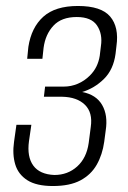

<svg xmlns="http://www.w3.org/2000/svg" viewBox="-20 -615 429 643"><path d="M157 8Q102 8 71.5 -11.5Q41 -31 31 -64.5Q21 -98 27 -140L35 -197H85L77 -142Q70 -90 91.5 -60.5Q113 -31 162 -29Q207 -29 238.5 -57.5Q270 -86 277 -136L284 -190Q291 -238 264.5 -264Q238 -290 188 -291H127L131 -325H194Q218 -325 240.5 -334.5Q263 -344 281 -362Q295 -376 303 -392.5Q311 -409 314 -428L318 -461Q324 -501 305 -529.5Q286 -558 237 -558Q186 -558 159 -529Q132 -500 126 -455L122 -418H71L75 -458Q85 -523 125 -559Q165 -595 241 -595Q319 -595 349 -559.5Q379 -524 370 -461L367 -435Q360 -382 328 -350.5Q296 -319 255 -307Q302 -298 322 -263.5Q342 -229 334 -178L329 -140Q323 -97 304 -63.5Q285 -30 249.5 -11Q214 8 157 8Z"/></svg>

Font: Alumni Sans Light
Style: Italic
Weight: 300
Italic angle: -8°
Version: Version 1.016